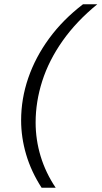

<svg xmlns="http://www.w3.org/2000/svg" viewBox="-20 -770 476 900"><path d="M175 110Q126 34 102.5 -46Q79 -126 79 -206Q79 -307 112.5 -404.5Q146 -502 210.5 -590Q275 -678 369 -750H436Q338 -670 273.5 -578.5Q209 -487 178 -390Q147 -293 147 -196Q147 -115 170.5 -37.5Q194 40 241 110Z"/></svg>

Font: Instrument Sans SemiCondensed
Style: Italic
Weight: 400
Width: 4
Italic angle: -13°
Designer: Rodrigo Fuenzalida
Foundry: fragTYPE
Version: Version 1.000;gftools[0.9.28]